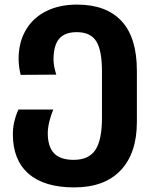

<svg xmlns="http://www.w3.org/2000/svg" viewBox="-20 -576 691 836"><path d="M36 8Q36 -45 60 -99H212Q202 -76 195 -47.5Q188 -19 188 4Q188 62 215 91Q242 120 301 120Q367 120 395.5 76.5Q424 33 424 -63V-265Q424 -357 399 -396.5Q374 -436 314 -436Q262 -436 237.5 -407Q213 -378 213 -317Q213 -289 225 -251L70 -250Q61 -286 61 -320Q61 -391 92 -444.5Q123 -498 180.5 -527Q238 -556 315 -556Q443 -556 509.5 -484Q576 -412 576 -268V-45Q576 91 505.5 165.5Q435 240 303 240Q173 240 104.5 180.5Q36 121 36 8Z"/></svg>

Font: Noto Sans Georgian
Style: Regular
Weight: 600
Designer: Monotype Design team
Foundry: Monotype Imaging Inc.
Version: Version 1.000